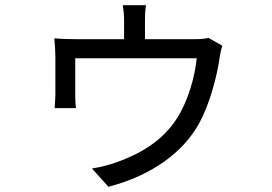

<svg xmlns="http://www.w3.org/2000/svg" viewBox="-20 -641 1040 735"><path d="M831 -466 778 -496C768 -493 751 -491 722 -491H535V-562C535 -578 535 -597 539 -621H450C454 -597 455 -578 455 -562V-491H272C244 -491 211 -492 188 -494C190 -476 192 -442 192 -424C192 -397 192 -303 192 -279C192 -263 190 -241 189 -227H271C269 -239 268 -261 268 -275C268 -299 268 -385 268 -418H733C726 -346 700 -255 658 -189C601 -99 515 -52 427 -20C405 -12 362 0 332 4L395 74C565 30 682 -61 740 -165C784 -242 811 -354 820 -415C822 -431 827 -454 831 -466Z"/></svg>

Font: ChiuKong Gothic CL
Style: Regular
Weight: 400
Designer: Ryoko NISHIZUKA 西塚涼子 (kana, bopomofo & ideographs); Paul D. Hunt (Latin, Greek & Cyrillic); Sandoll Communications 산돌커뮤니
Foundry: Adobe
Version: Version 1.300